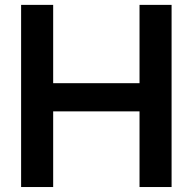

<svg xmlns="http://www.w3.org/2000/svg" viewBox="-20 -752 775 772"><path d="M193.8 0H64.9V-732.4H193.8V-417.5H541V-732.4H669.9V0H541V-304.2H193.8Z"/></svg>

Font: Kumbh Sans SemiBold
Style: Regular
Weight: 600
Version: Version 1.005